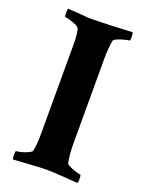

<svg xmlns="http://www.w3.org/2000/svg" viewBox="-127 -710 591 778"><g transform="rotate(20 169.0 -321.0)"><path d="M29.3 3.9Q25.4 0 25.4 -11.7Q25.4 -32.2 28.3 -32.2Q36.1 -32.2 50.8 -36.1Q65.4 -40 78.1 -45.9Q90.8 -51.8 92.8 -56.6Q96.7 -70.3 98.1 -89.8Q99.6 -109.4 99.6 -134.8V-509.8Q99.6 -572.3 91.8 -585.9Q88.9 -591.8 76.7 -597.2Q64.5 -602.5 51.8 -606.4Q39.1 -610.4 31.2 -610.4Q27.3 -610.4 27.3 -627Q27.3 -644.5 29.3 -646.5L76.2 -643.6Q97.7 -641.6 111.3 -640.6Q125 -639.6 138.2 -640.1Q151.4 -640.6 170.9 -640.6Q190.4 -640.6 307.6 -646.5Q310.5 -637.7 310.5 -628.9Q310.5 -610.4 306.6 -610.4Q300.8 -610.4 286.1 -606.4Q271.5 -602.5 258.3 -597.2Q245.1 -591.8 243.2 -586.9Q240.2 -575.2 238.3 -554.2Q236.3 -533.2 236.3 -518.6V-142.6Q236.3 -115.2 238.3 -93.8Q240.2 -72.3 244.1 -56.6Q246.1 -52.7 258.3 -46.9Q270.5 -41 284.7 -36.6Q298.8 -32.2 304.7 -32.2Q308.6 -32.2 308.6 -13.7Q308.6 -3.9 306.6 3.9Q302.7 3.9 288.1 2.9Q273.4 2 248 0Q222.7 -2 203.1 -2.9Q183.6 -3.9 170.9 -3.9Q153.3 -3.9 123 -2Q92.8 0 65.9 1.5Q39.1 2.9 29.3 3.9Z"/></g></svg>

Font: Crimson Text Bold
Style: Bold
Weight: 700
Designer: Sebastian Kosch
Foundry: Sebastian Kosch
Version: Version 1.10 July 1, 2025